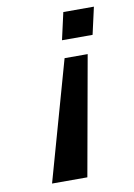

<svg xmlns="http://www.w3.org/2000/svg" viewBox="-81 -553 560 803"><g transform="rotate(-10 199.5 -151.0)"><path d="M349.1 -384.8H219.2L245.1 -500H375ZM224.1 198.2H74.2L216.8 -309.1H314.9Z"/></g></svg>

Font: Perun
Style: Bold Italic
Weight: 700
Italic angle: -12°
Foundry: Copyright (c) Stefan Peev, Context Ltd, 2016
Version: Version 001.000